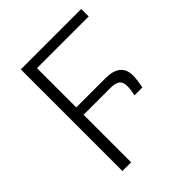

<svg xmlns="http://www.w3.org/2000/svg" viewBox="-200 -838 959 959"><g transform="rotate(-45 279.0 -359.0)"><path d="M107.4 0V-717.8H534.2V-665H168.9V-387.7H375Q482.4 -387.7 482.4 -299.8Q482.4 -271.5 472.7 -224.6H417Q424.8 -257.8 424.8 -282.2Q424.8 -311.5 409.2 -323.7Q393.6 -335.9 356.4 -335.9H168.9V0Z"/></g></svg>

Font: Gothic A1 Light
Style: Regular
Weight: 300
Version: Version 2.50